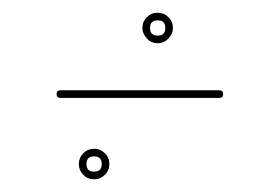

<svg xmlns="http://www.w3.org/2000/svg" viewBox="-20 -290 440 302"><path d="M75 -136Q69 -136 69 -142Q69 -148 75 -148Q137 -148 200 -148Q263 -148 325 -148Q325 -148 325 -148Q325 -148 325 -148Q331 -148 331 -142Q331 -136 325 -136Q263 -136 200 -136Q137 -136 75 -136Q75 -136 75 -136Q75 -136 75 -136ZM140 -32Q140 -44 128 -44Q116 -44 116 -32Q116 -20 128 -20Q140 -20 140 -32ZM104 -32Q104 -42 111 -49Q118 -56 128 -56Q138 -56 145 -49Q152 -42 152 -32Q152 -22 145 -15Q138 -8 128 -8Q118 -8 111 -15Q104 -22 104 -32ZM240 -246Q240 -258 228 -258Q216 -258 216 -246Q216 -234 228 -234Q240 -234 240 -246ZM204 -246Q204 -256 211 -263Q218 -270 228 -270Q238 -270 245 -263Q252 -256 252 -246Q252 -237 245 -229.5Q238 -222 228 -222Q218 -222 211 -229.5Q204 -237 204 -246Z"/></svg>

Font: FRB American Cursive Guidelines Arrows Thin
Style: Italic
Weight: 100
Italic angle: -25°
Version: Version 2.0;Modular Font Editor K font №1